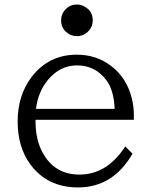

<svg xmlns="http://www.w3.org/2000/svg" viewBox="-20 -799 670 839"><path d="M316.4 -779.3Q335 -779.3 351.6 -769Q385.3 -749.5 385.3 -710Q385.3 -683.1 367.2 -663.6Q346.7 -641.1 315.4 -641.1Q298.8 -641.1 283.2 -649.4Q247.1 -669.4 247.1 -710.4Q247.1 -739.3 268.1 -759.8Q287.6 -779.3 316.4 -779.3ZM564.9 -275.4H135.3V-267.6Q135.3 -188.5 166.5 -131.8Q218.3 -36.1 327.1 -36.1Q447.8 -36.1 527.3 -159.2L559.1 -127.4Q474.1 20 320.8 20Q186.5 20 112.3 -81.1Q57.1 -156.7 57.1 -268.1Q57.1 -382.8 118.7 -463.4Q193.4 -560.1 315.4 -560.1Q400.9 -560.1 464.4 -511.7Q535.6 -458 557.1 -364.7Q564.9 -332 564.9 -295.4ZM137.2 -323.2H481Q477.5 -406.2 444.3 -449.2Q396 -513.2 316.4 -513.2Q241.7 -513.2 189 -449.2Q146.5 -397.9 137.2 -323.2Z"/></svg>

Font: BIZ UDPMincho
Style: Regular
Weight: 400
Designer: TypeBank Co., Ltd.
Foundry: Morisawa Inc.
Version: Version 1.06